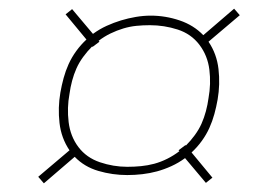

<svg xmlns="http://www.w3.org/2000/svg" viewBox="-20 -561 640 442"><path d="M81 -139 68 -154 140 -215Q121 -243 117 -278Q113 -313 119 -348Q122 -365 126.5 -381.5Q131 -398 138 -413.5Q145 -429 155.5 -443.5Q166 -458 179 -470L131 -528L146 -540L194 -483Q209 -494 225.5 -501.5Q242 -509 258.5 -514Q275 -519 292.5 -522Q310 -525 327 -525Q361 -525 393.5 -514Q426 -503 448 -480L519 -541L532 -526L460 -465Q479 -437 483 -402Q487 -367 481 -332Q478 -315 473.5 -298.5Q469 -282 462 -266.5Q455 -251 444.5 -236.5Q434 -222 421 -210L469 -152L454 -140L406 -197Q391 -186 374.5 -178.5Q358 -171 341.5 -166.5Q325 -162 307.5 -160Q290 -158 273 -158Q239 -158 206.5 -167.5Q174 -177 152 -200ZM273 -177Q289 -177 304.5 -178.5Q320 -180 335 -184Q350 -188 365 -195.5Q380 -203 393 -213L391 -215L407 -227L408 -226Q419 -237 428.5 -250Q438 -263 444 -276.5Q450 -290 454 -305Q458 -320 460 -335Q466 -368 462 -400.5Q458 -433 439 -458Q420 -483 389 -493Q358 -503 325 -503Q309 -503 294 -501.5Q279 -500 264 -495.5Q249 -491 234.5 -484Q220 -477 207 -467L209 -465L193 -453L192 -454Q181 -443 171.5 -430Q162 -417 156 -403.5Q150 -390 146 -375Q142 -360 140 -345Q134 -313 138 -280Q142 -247 160.5 -222.5Q179 -198 210 -187.5Q241 -177 273 -177Z"/></svg>

Font: Iosevka Etoile Thin Oblique
Style: Regular
Weight: 100
Italic angle: -9°
Designer: Belleve Invis
Foundry: Belleve Invis
Version: Version 15.5.2; ttfautohint (v1.8.4)